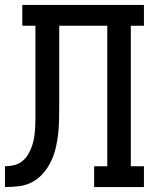

<svg xmlns="http://www.w3.org/2000/svg" viewBox="-20 -755 640 775"><path d="M0 0V-84Q19 -84 37.5 -88.5Q56 -93 70.5 -105Q85 -117 94.5 -133.5Q104 -150 110 -168Q116 -186 118.5 -204.5Q121 -223 122 -241.5Q123 -260 123 -279Q123 -298 123 -317Q123 -321 123 -325.5Q123 -330 123 -335V-651H70V-735H561V-651H508V-84H561V0H360V-84H413V-651H219V-333Q219 -333 219 -333Q219 -333 219 -333V-331Q219 -303 218.5 -274Q218 -245 215 -216.5Q212 -188 205.5 -160Q199 -132 187 -106Q175 -80 156 -57.5Q137 -35 111.5 -21Q86 -7 57.5 -3.5Q29 0 0 0Z"/></svg>

Font: Iosevka Curly Slab MdEx
Style: Regular
Weight: 500
Width: 7
Monospace: yes
Designer: Belleve Invis
Foundry: Belleve Invis
Version: Version 11.1.0; ttfautohint (v1.8.3)